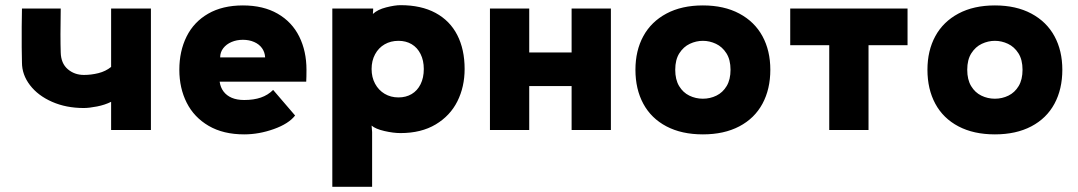

<svg xmlns="http://www.w3.org/2000/svg" viewBox="-20 -503 4170 743"><path d="M564 0H410V-109Q386 -97 355.5 -91Q325 -85 304 -85Q236 -85 181.5 -109Q127 -133 96 -173.5Q65 -214 65 -261L64 -320Q64 -360 64 -399.5Q64 -439 65 -470H215Q213 -357 215 -300Q216 -258 242 -235.5Q268 -213 305 -213Q333 -213 361 -220Q389 -227 410 -244V-470H564Z M925 17Q844 17 787.5 -16Q731 -49 702.5 -105.5Q674 -162 674 -233Q674 -305 702 -361.5Q730 -418 785.5 -450Q841 -482 920 -482Q999 -482 1054.5 -450Q1110 -418 1138 -361.5Q1166 -305 1166 -233Q1166 -204 1165 -187H830Q833 -165 845 -149Q857 -133 877 -124.5Q897 -116 925 -116Q962 -116 989.5 -125.5Q1017 -135 1037 -155L1122 -56Q1097 -24 1039.5 -3.5Q982 17 925 17ZM920 -349Q896 -349 876 -340.5Q856 -332 844 -316.5Q832 -301 832 -281H1006Q1005 -301 994 -316.5Q983 -332 963.5 -340.5Q944 -349 920 -349Z M1620 -236Q1620 -269 1607.5 -294Q1595 -319 1573 -332Q1551 -345 1522 -345Q1492 -345 1468.5 -331.5Q1445 -318 1431.5 -293Q1418 -268 1418 -236Q1418 -204 1431.5 -179Q1445 -154 1468.5 -140Q1492 -126 1522 -126Q1551 -126 1573 -139Q1595 -152 1607.5 -177Q1620 -202 1620 -236ZM1778 -236Q1778 -167 1750 -111Q1722 -55 1666 -21.5Q1610 12 1530 12Q1502 12 1467.5 4Q1433 -4 1418 -17L1420 8V220H1266V-470H1424V-464L1423 -449Q1441 -466 1474.5 -474.5Q1508 -483 1530 -483Q1610 -483 1665.5 -453Q1721 -423 1749.5 -367.5Q1778 -312 1778 -236Z M2344 0H2192V-170H2028V0H1876V-470H2028V-300H2192V-470H2344Z M2593 -233Q2593 -195 2608 -170Q2623 -145 2647.5 -133Q2672 -121 2700 -121Q2728 -121 2752.5 -133Q2777 -145 2792 -170Q2807 -195 2807 -233Q2807 -272 2791 -297Q2775 -322 2750.5 -333.5Q2726 -345 2700 -345Q2674 -345 2649.5 -333.5Q2625 -322 2609 -297Q2593 -272 2593 -233ZM2439 -233Q2439 -307 2469.5 -363Q2500 -419 2559 -450.5Q2618 -482 2700 -482Q2782 -482 2841 -450.5Q2900 -419 2930.5 -363Q2961 -307 2961 -233Q2961 -158 2930.5 -101.5Q2900 -45 2841 -14Q2782 17 2700 17Q2618 17 2559 -14Q2500 -45 2469.5 -101.5Q2439 -158 2439 -233Z M3189 0V-328H3038V-470H3492V-328H3341V0Z M3723 -233Q3723 -195 3738 -170Q3753 -145 3777.5 -133Q3802 -121 3830 -121Q3858 -121 3882.5 -133Q3907 -145 3922 -170Q3937 -195 3937 -233Q3937 -272 3921 -297Q3905 -322 3880.5 -333.5Q3856 -345 3830 -345Q3804 -345 3779.5 -333.5Q3755 -322 3739 -297Q3723 -272 3723 -233ZM3569 -233Q3569 -307 3599.5 -363Q3630 -419 3689 -450.5Q3748 -482 3830 -482Q3912 -482 3971 -450.5Q4030 -419 4060.5 -363Q4091 -307 4091 -233Q4091 -158 4060.5 -101.5Q4030 -45 3971 -14Q3912 17 3830 17Q3748 17 3689 -14Q3630 -45 3599.5 -101.5Q3569 -158 3569 -233Z"/></svg>

Font: Kreadon
Style: Regular
Weight: 400
Designer: kohakuno
Foundry: StudioGnu
Version: Version 1.000;Glyphs 3.1.2 (3151)